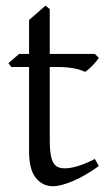

<svg xmlns="http://www.w3.org/2000/svg" viewBox="-20 -645 384 680"><path d="M83 -107.9V-407.7H20L9.8 -421.4L47.9 -454.1H83V-574.2L141.1 -625L156.2 -612.8V-454.1H315.9L330.1 -439.9Q320.3 -425.8 305.2 -410.4Q290 -395 280.8 -390.6Q246.6 -407.7 181.6 -407.7H156.2V-149.9Q156.2 -110.4 161.4 -88.6Q166.5 -66.9 177.7 -57.9Q189 -48.8 209 -48.8Q251 -48.8 315.9 -82L330.1 -57.1Q284.2 -23.4 239.7 -4.4Q195.3 14.6 168 14.6Q130.9 14.6 106.9 -14.9Q83 -44.4 83 -107.9Z"/></svg>

Font: David Libre
Style: Regular
Weight: 400
Version: Version 1.000